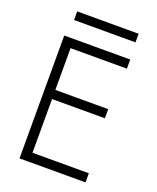

<svg xmlns="http://www.w3.org/2000/svg" viewBox="-154 -936 842 1028"><g transform="rotate(20 267.0 -422.5)"><path d="M113 0H460V-52H113ZM113 -648H460V-700H113ZM113 -358H440V-410H113ZM84 -700V0H139V-700ZM105 -796H455V-845H105Z"/></g></svg>

Font: NM-font
Style: Light
Weight: 500
Designer: ""
Foundry: ""
Version: ""